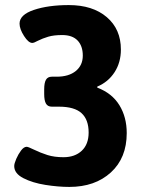

<svg xmlns="http://www.w3.org/2000/svg" viewBox="-20 -728 575 756"><path d="M36 -74Q36 -84 44 -102.5Q52 -121 63 -135.5Q74 -150 85 -150Q91 -150 111 -140Q140 -126 167 -117.5Q194 -109 230 -109Q275 -109 302 -134.5Q329 -160 329 -206Q329 -257 301 -282.5Q273 -308 212 -308H184Q168 -308 161 -320Q154 -332 154 -358V-376Q154 -402 161 -414Q168 -426 184 -426H203Q251 -426 278.5 -448.5Q306 -471 306 -509Q306 -547 285.5 -568.5Q265 -590 225 -590Q192 -590 170 -583.5Q148 -577 128 -567Q114 -559 107 -559Q92 -559 74.5 -586.5Q57 -614 57 -635Q57 -670 113.5 -689Q170 -708 251 -708Q345 -708 400.5 -660.5Q456 -613 456 -533Q456 -482 431 -443.5Q406 -405 363 -387V-383Q421 -361 450 -314Q479 -267 479 -204Q479 -106 416.5 -49Q354 8 253 8Q209 8 158.5 0Q108 -8 72 -26.5Q36 -45 36 -74Z"/></svg>

Font: Asap-Bold
Style: Bold
Weight: 700
Designer: Pablo Cosgaya
Foundry: Omnibus-Type
Version: Version 2.000; ttfautohint (v1.8)